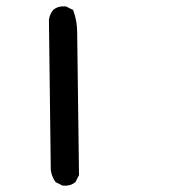

<svg xmlns="http://www.w3.org/2000/svg" viewBox="-20 -620 540 611"><path d="M178.2 -29.8 158.7 -39.6 157.2 -40.5 156.2 -41.5Q154.8 -43.9 153.1 -46.4Q151.4 -48.8 150.1 -51.5Q148.9 -54.2 147.7 -56.9Q146.5 -59.6 145.5 -62.3Q144.5 -64.9 143.8 -67.9Q143.1 -70.8 142.6 -73.7Q142.1 -76.7 141.6 -79.6V-80.1L135.7 -556.6V-557.1Q138.2 -574.7 148.9 -587.9L149.4 -588.4Q157.2 -595.2 167.2 -597.9Q177.2 -600.6 189 -599.6H189.9L190.9 -599.1L210.4 -589.4L212.9 -588.4L213.4 -585.9Q225.6 -553.7 225.6 -516.6Q225.6 -480.5 231.4 -64.5V-63L231 -62L221.2 -42.5L220.7 -41L219.7 -40.5Q211.9 -33.7 201.9 -31Q191.9 -28.3 180.2 -29.3H179.2Z"/></svg>

Font: NaikaiFont
Style: SemiBold
Weight: 600
Version: Version 1.89